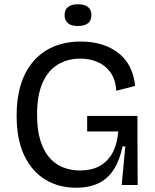

<svg xmlns="http://www.w3.org/2000/svg" viewBox="-20 -868 728 901"><path d="M337 13Q256 13 193 -25Q130 -63 94 -138Q58 -213 58 -326Q58 -407 77.5 -470.5Q97 -534 136 -579.5Q175 -625 231 -649Q287 -673 360 -673Q414 -673 458.5 -659Q503 -645 536.5 -618.5Q570 -592 589.5 -553.5Q609 -515 614 -465L526 -442Q522 -496 498 -529Q474 -562 437 -577.5Q400 -593 358 -593Q298 -593 252 -565.5Q206 -538 180 -480Q154 -422 154 -329Q154 -257 170 -207Q186 -157 213.5 -126.5Q241 -96 277.5 -82Q314 -68 355 -68Q408 -68 446 -88Q484 -108 507 -149Q530 -190 535 -251H389V-324H625V-224L626 0H551L568 -181H555Q542 -117 514.5 -73.5Q487 -30 443 -8.5Q399 13 337 13ZM346 -746Q315 -746 299 -759Q283 -772 283 -797Q283 -822 299 -835Q315 -848 346 -848Q377 -848 393 -835Q409 -822 409 -797Q409 -772 393 -759Q377 -746 346 -746Z"/></svg>

Font: Bricolage Grotesque 28pt
Style: Regular
Weight: 400
Version: Version 1.001;gftools[0.9.33.dev8+g029e19f]